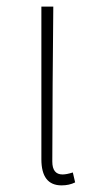

<svg xmlns="http://www.w3.org/2000/svg" viewBox="-20 -547 295 580"><path d="M105 -66V-527H141L140 -409L139 -293Q138 -153 138 -59Q138 -20 169 -20Q181 -20 200 -26L207 4Q189 13 166 13Q105 13 105 -66Z"/></svg>

Font: Noto Sans CJK TC Thin
Style: Regular
Weight: 250
Designer: Ryoko NISHIZUKA ???? (kana & ideographs); Paul D. Hunt (Latin, Greek & Cyrillic); Wenlong ZHANG ??? (bopomofo); Sandoll 
Foundry: Adobe Systems Incorporated
Version: Version 1.004 January 19, 2016